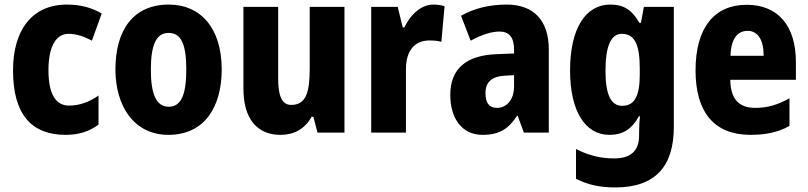

<svg xmlns="http://www.w3.org/2000/svg" viewBox="-20 -580 3536 840"><path d="M267 10C324 10 372 -5 411 -35V-162C370 -133 326 -118 282 -118C224 -118 192 -168 192 -273C192 -377 225 -432 280 -432C314 -432 347 -421 382 -402L425 -521C382 -546 333 -560 273 -560C119 -560 37 -447 37 -272C37 -78 119 10 267 10Z M950 -276C950 -458 857 -560 719 -560C560 -560 485 -445 485 -276C485 -116 566 10 717 10C879 10 950 -118 950 -276ZM640 -275C640 -383 663 -436 718 -436C774 -436 795 -383 795 -276C795 -169 774 -113 718 -113C663 -113 640 -170 640 -275Z M1487 -550H1335V-282C1335 -180 1321 -121 1254 -121C1213 -121 1197 -160 1197 -237V-550H1045V-192C1045 -60 1105 10 1207 10C1267 10 1314 -16 1343 -69H1351L1369 0H1487Z M1876 -560C1819 -560 1773 -511 1749 -460H1742L1720 -550H1604V0H1756V-277C1756 -363 1798 -403 1859 -403C1882 -403 1898 -401 1911 -397L1925 -553C1908 -558 1891 -560 1876 -560Z M2196 -560C2119 -560 2051 -542 1997 -511L2039 -402C2087 -428 2130 -442 2166 -442C2207 -442 2229 -417 2229 -363V-346L2152 -343C2021 -338 1950 -280 1950 -165C1950 -67 1997 10 2091 10C2165 10 2204 -16 2242 -73H2245L2272 0H2381V-363C2381 -493 2313 -560 2196 -560ZM2190 -249 2229 -251V-202C2229 -144 2197 -108 2154 -108C2122 -108 2104 -128 2104 -172C2104 -220 2130 -246 2190 -249Z M2650 -560C2541 -560 2474 -454 2474 -272C2474 -94 2540 10 2646 10C2708 10 2746 -18 2775 -71H2780C2777 -48 2776 -17 2776 4V13C2776 84 2735 113 2667 113C2608 113 2558 101 2500 72V202C2550 228 2603 240 2672 240C2849 240 2928 146 2928 -25V-550H2797L2784 -480H2777C2746 -536 2709 -560 2650 -560ZM2700 -432C2757 -432 2779 -385 2779 -280V-254C2779 -160 2756 -117 2702 -117C2653 -117 2629 -166 2629 -270C2629 -378 2653 -432 2700 -432Z M3247 -559C3105 -559 3023 -459 3023 -272C3023 -89 3105 10 3263 10C3333 10 3385 -2 3434 -29V-150C3381 -121 3338 -108 3284 -108C3211 -108 3176 -149 3175 -231H3462V-309C3462 -468 3383 -559 3247 -559ZM3251 -445C3296 -445 3321 -405 3321 -336H3176C3178 -413 3208 -445 3251 -445Z"/></svg>

Font: Noto Sans Khmer UI Condensed ExtraBold
Style: Regular
Weight: 800
Width: 3
Designer: Danh Hong and the Monotype Design Team
Foundry: Monotype Imaging Inc.
Version: Version 2.002